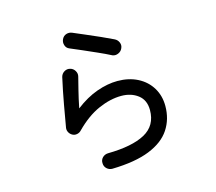

<svg xmlns="http://www.w3.org/2000/svg" viewBox="-112 -927 1223 1085"><g transform="rotate(-15 500.0 -384.5)"><path d="M416 18.6Q397.5 18.6 383.8 5.9Q370.1 -6.8 370.1 -26.4Q369.1 -44.9 381.8 -58.1Q394.5 -71.3 414.1 -72.3Q556.6 -74.2 631.8 -115.2Q707 -156.2 707 -247.1Q707 -305.7 667.5 -335.9Q627.9 -366.2 570.3 -366.2Q505.9 -366.2 436 -335.4Q366.2 -304.7 298.8 -236.3Q289.1 -225.6 274.4 -222.7Q259.8 -219.7 247.1 -226.6Q234.4 -233.4 227.5 -246.1Q220.7 -258.8 222.7 -272.5Q232.4 -329.1 245.6 -402.8Q258.8 -476.6 276.4 -555.7Q281.2 -574.2 297.4 -584Q313.5 -593.8 331.1 -588.9Q348.6 -585 358.9 -568.4Q369.1 -551.8 364.3 -534.2Q357.4 -506.8 345.7 -460.4Q334 -414.1 323.2 -359.4Q386.7 -408.2 450.2 -430.7Q513.7 -453.1 571.3 -453.1Q637.7 -453.1 689 -426.8Q740.2 -400.4 768.6 -353.5Q796.9 -306.6 796.9 -247.1Q796.9 -169.9 757.8 -110.8Q718.8 -51.8 634.8 -18.1Q550.8 15.6 416 18.6ZM582 -600.6Q547.9 -618.2 505.9 -636.7Q463.9 -655.3 423.8 -672.9Q383.8 -690.4 357.4 -701.2Q339.8 -708 334 -726.1Q328.1 -744.1 335.9 -760.7Q343.8 -778.3 361.3 -784.2Q378.9 -790 396.5 -782.2Q425.8 -769.5 466.3 -752.4Q506.8 -735.4 546.9 -717.3Q586.9 -699.2 617.2 -684.6Q633.8 -676.8 641.1 -659.7Q648.4 -642.6 640.6 -626Q633.8 -609.4 616.2 -601.6Q598.6 -593.8 582 -600.6Z"/></g></svg>

Font: KTXP_ComRound
Style: Medium
Weight: 500
Version: Version 1.01;May 16, 2022;FontCreator 13.0.0.2683 64-bit